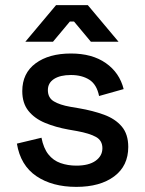

<svg xmlns="http://www.w3.org/2000/svg" viewBox="-20 -716 565 750"><path d="M278 14Q184 14 122 -28Q60 -70 46 -155L142 -178Q150 -137 169 -113Q188 -89 216.5 -79Q245 -69 278 -69Q327 -69 353.5 -88Q380 -107 380 -137Q380 -167 355 -181Q330 -195 281 -204L247 -210Q197 -219 156 -236Q115 -253 91 -283Q67 -313 67 -360Q67 -430 119 -468.5Q171 -507 257 -507Q340 -507 393.5 -469.5Q447 -432 463 -368L367 -341Q358 -386 329 -404.5Q300 -423 257 -423Q215 -423 191 -407.5Q167 -392 167 -364Q167 -334 190.5 -320Q214 -306 254 -299L289 -293Q342 -284 386 -268Q430 -252 455.5 -222Q481 -192 481 -142Q481 -68 426 -27Q371 14 278 14ZM79 -553 199 -696H323L443 -553H335L269 -632H253L187 -553Z"/></svg>

Font: Space Grotesk Medium
Style: Regular
Weight: 500
Designer: Florian Karsten
Foundry: Florian Karsten
Version: Version 2.000